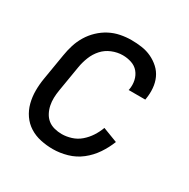

<svg xmlns="http://www.w3.org/2000/svg" viewBox="-128 -644 756 769"><g transform="rotate(30 250.0 -260.0)"><path d="M212 8Q183 8 155 2Q127 -4 104 -18.5Q81 -33 65.5 -55.5Q50 -78 43 -105Q36 -132 36 -161Q36 -190 41 -219L61 -339Q65 -364 72.5 -388Q80 -412 93.5 -434.5Q107 -457 126.5 -475.5Q146 -494 169 -506Q192 -518 217.5 -523Q243 -528 267 -528Q292 -528 316 -524.5Q340 -521 361 -511Q382 -501 399 -485.5Q416 -470 425.5 -449Q435 -428 437 -403.5Q439 -379 435 -355L434 -349H357L358 -352Q362 -374 357.5 -394.5Q353 -415 340.5 -430Q328 -445 308.5 -451.5Q289 -458 268 -458Q243 -458 218.5 -448Q194 -438 177 -419Q160 -400 150.5 -376Q141 -352 137 -328L117 -208Q114 -190 113.5 -172.5Q113 -155 116.5 -138Q120 -121 128 -106Q136 -91 148.5 -81Q161 -71 178 -66.5Q195 -62 213 -62Q234 -62 256.5 -69Q279 -76 297 -91.5Q315 -107 328 -127Q341 -147 349 -169L417 -143Q405 -112 385.5 -83Q366 -54 338.5 -32.5Q311 -11 277.5 -1.5Q244 8 212 8Z"/></g></svg>

Font: Iosevka Curly Slab
Style: Italic
Weight: 400
Italic angle: -9°
Monospace: yes
Designer: Belleve Invis
Foundry: Belleve Invis
Version: Version 22.1.2; ttfautohint (v1.8.4)